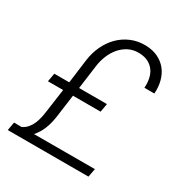

<svg xmlns="http://www.w3.org/2000/svg" viewBox="-168 -847 923 973"><g transform="rotate(30 293.5 -360.5)"><path d="M213.4 -315.9 194.8 -179.7Q189.5 -143.1 176.8 -110.1Q164.1 -77.1 139.6 -48.8L495.6 -49.3L486.3 0H14.2L22.9 -48.8L66.9 -48.3Q85.4 -57.1 97.9 -71.8Q110.4 -86.4 117.9 -104Q125.5 -121.6 129.9 -141.1Q134.3 -160.6 136.7 -179.7L155.8 -315.9H66.9L75.7 -365.2H163.1L181.6 -506.8Q187.5 -550.8 205.8 -590.1Q224.1 -629.4 252.9 -658.7Q281.7 -688 320.6 -704.8Q359.4 -721.7 406.2 -720.7Q447.3 -719.7 478.3 -704.8Q509.3 -689.9 529.5 -664.6Q549.8 -639.2 558.8 -605Q567.9 -570.8 564.9 -531.7H506.8Q508.8 -560.1 503.7 -585Q498.5 -609.9 485.1 -628.7Q471.7 -647.5 450 -658.7Q428.2 -669.9 397.5 -670.9Q362.8 -671.9 335.4 -658Q308.1 -644 288.3 -620.8Q268.6 -597.7 256.3 -567.6Q244.1 -537.6 239.7 -506.8L220.7 -365.2H383.8L375 -315.9Z"/></g></svg>

Font: Roboto Mono Light
Style: Italic
Weight: 300
Designer: Google
Version: Version 2.000985; 2015; ttfautohint (v1.3)